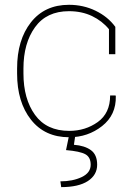

<svg xmlns="http://www.w3.org/2000/svg" viewBox="-20 -558 570 795"><path d="M50.8 0ZM266.6 -16.1Q333.5 -16.1 384.8 -52.7Q436 -89.4 436 -162.6H458.5L459.5 -159.7Q461.4 -82 402.6 -35.9Q343.8 10.3 266.6 10.3Q165.5 10.3 108.2 -62.5Q50.8 -135.3 50.8 -253.9V-274.4Q50.8 -392.6 107.9 -465.3Q165 -538.1 265.6 -538.1Q325.2 -538.1 376 -513.4Q426.8 -488.8 457.5 -446.8V-333.5H431.2V-437Q403.3 -471.2 361.1 -491.5Q318.8 -511.7 265.6 -511.7Q172.9 -511.7 125 -445.3Q77.1 -378.9 77.1 -274.4V-253.9Q77.1 -148.4 125 -82.3Q172.9 -16.1 266.6 -16.1ZM291.5 4.4 286.1 41.5Q330.6 44.9 356.4 63.7Q382.3 82.5 382.3 124Q382.3 166.5 343.8 191.7Q305.2 216.8 233.4 216.8L230 192.9Q280.8 192.9 318.1 175.3Q355.5 157.7 355.5 124Q355.5 92.8 333.3 80.6Q311 68.4 253.4 63.5L265.6 4.4Z"/></svg>

Font: TypoPRO Roboto Slab
Style: Thin
Weight: 250
Designer: Google
Version: Version 1.100263; 2013; ttfautohint (v0.94.20-1c74) -l 8 -r 